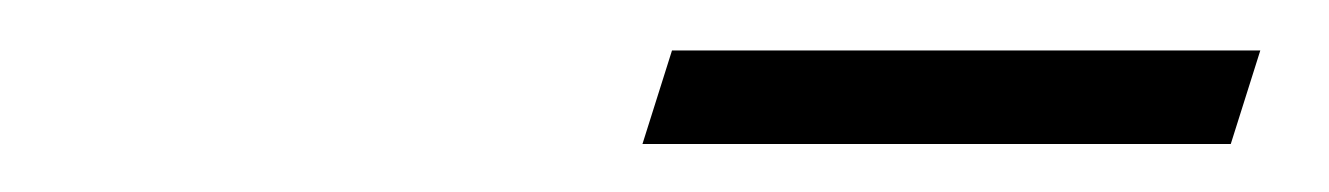

<svg xmlns="http://www.w3.org/2000/svg" viewBox="-20 -648 540 78"><path d="M241 -589.5 253 -627.5H492L480 -589.5Z"/></svg>

Font: Newsreader Light
Style: Italic
Weight: 300
Italic angle: -17°
Designer: Hugues Gentile
Foundry: Production Type
Version: Version 1.003